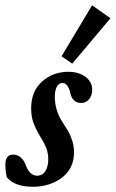

<svg xmlns="http://www.w3.org/2000/svg" viewBox="-39 -697 438 728"><path d="M234.9 -455.6 194.3 -483.4 310.1 -676.8 379.9 -627.9ZM85.4 11.2Q16.6 11.2 -13.2 -24.9Q-18.6 -48.3 -18.6 -73.7Q-18.6 -110.8 11.2 -110.8Q26.9 -110.8 39.1 -100.6Q51.3 -90.3 57.6 -73.2Q73.2 -30.8 101.1 -30.8Q122.1 -30.8 133.1 -48.3Q144 -65.9 144 -93.3Q144 -115.7 136.5 -135.3Q128.9 -154.8 112.8 -180.7Q96.2 -208.5 87.6 -232.2Q79.1 -255.9 79.1 -286.1Q79.1 -351.1 120.6 -387.9Q162.1 -424.8 220.2 -424.8Q258.8 -424.8 284.7 -406Q310.5 -387.2 310.5 -356.4Q310.5 -335 298.8 -320.8Q287.1 -306.6 269 -306.6Q235.4 -306.6 227.1 -345.7Q224.6 -359.9 216.8 -371.1Q209 -382.3 197.8 -382.3Q184.1 -382.3 176.5 -368.2Q168.9 -354 168.9 -329.6Q168.9 -278.8 198.2 -233.4Q212.9 -210.9 220.5 -198Q228 -185.1 234.9 -163.6Q241.7 -142.1 241.7 -119.6Q241.7 -58.1 195.8 -23.4Q149.9 11.2 85.4 11.2Z"/></svg>

Font: Elstob 18pt
Style: Bold Italic
Weight: 700
Italic angle: -20°
Designer: Peter S. Baker
Version: Version 1.015